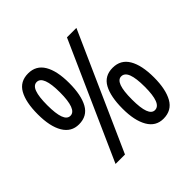

<svg xmlns="http://www.w3.org/2000/svg" viewBox="-161 -793 964 964"><g transform="rotate(-45 320.5 -311.0)"><path d="M426 -622H493L216 0H149ZM160 -270Q106 -270 77.5 -318Q49 -366 49 -452Q49 -538 75.5 -585Q102 -632 160 -632Q216 -632 244 -585Q272 -538 272 -452Q272 -366 245.5 -318Q219 -270 160 -270ZM160 -331Q183 -331 194.5 -361.5Q206 -392 206 -451Q206 -511 194.5 -541Q183 -571 160 -571Q137 -571 126 -541Q115 -511 115 -451Q115 -391 126 -361Q137 -331 160 -331ZM480 10Q426 10 398 -38.5Q370 -87 370 -171Q370 -257 396 -304.5Q422 -352 480 -352Q537 -352 565 -304.5Q593 -257 593 -171Q593 -87 566 -38.5Q539 10 480 10ZM480 -51Q504 -51 515.5 -81Q527 -111 527 -170Q527 -231 515.5 -261Q504 -291 480 -291Q458 -291 447 -261.5Q436 -232 436 -170Q436 -110 447 -80.5Q458 -51 480 -51Z"/></g></svg>

Font: Noto Sans Devanagari ExtraCondensed
Style: Regular
Weight: 400
Width: 2
Designer: Jelle Bosma - Monotype Design Team
Foundry: Monotype Imaging Inc.
Version: Version 2.006